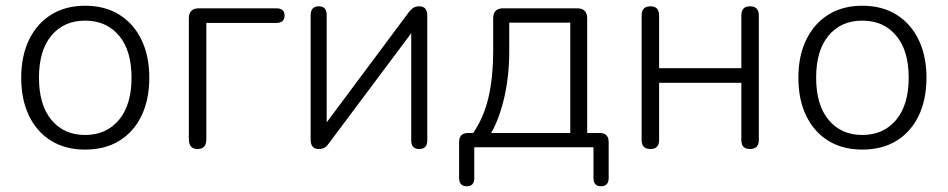

<svg xmlns="http://www.w3.org/2000/svg" viewBox="-20 -514 3307 670"><path d="M277 8Q209 8 159 -22.5Q109 -53 81.5 -109.5Q54 -166 54 -243Q54 -319 81.5 -375.5Q109 -432 159 -463Q209 -494 277 -494Q346 -494 396 -463Q446 -432 473.5 -375.5Q501 -319 501 -243Q501 -166 473.5 -109.5Q446 -53 396 -22.5Q346 8 277 8ZM277 -43Q351 -43 395 -95.5Q439 -148 439 -243Q439 -338 395 -390Q351 -442 277 -442Q203 -442 159.5 -390Q116 -338 116 -243Q116 -148 159.5 -95.5Q203 -43 277 -43Z M670 6Q639 6 639 -28V-450Q639 -485 674 -485H944Q973 -485 973 -460Q973 -434 944 -434H700V-28Q700 6 670 6Z M1092 6Q1064 6 1064 -27V-461Q1064 -492 1093 -492Q1120 -492 1120 -461V-87L1407 -472Q1414 -481 1422 -486.5Q1430 -492 1443 -492Q1471 -492 1471 -459V-24Q1471 6 1443 6Q1415 6 1415 -24V-398L1127 -13Q1121 -4 1113 1Q1105 6 1092 6Z M1609 136Q1582 136 1582 107V-18Q1582 -50 1614 -50H1631Q1668 -103 1684.5 -173.5Q1701 -244 1701 -339V-450Q1701 -485 1736 -485H1994Q2029 -485 2029 -450V-50H2072Q2104 -50 2104 -18V107Q2104 136 2077 136Q2051 136 2051 107V0H1635V107Q1635 136 1609 136ZM1694 -50H1970V-435H1757V-333Q1757 -252 1740.5 -177.5Q1724 -103 1694 -50Z M2250 6Q2219 6 2219 -25V-460Q2219 -492 2250 -492Q2280 -492 2280 -460V-276H2567V-460Q2567 -492 2597 -492Q2628 -492 2628 -460V-25Q2628 6 2597 6Q2567 6 2567 -25V-225H2280V-25Q2280 6 2250 6Z M2989 8Q2921 8 2871 -22.5Q2821 -53 2793.5 -109.5Q2766 -166 2766 -243Q2766 -319 2793.5 -375.5Q2821 -432 2871 -463Q2921 -494 2989 -494Q3058 -494 3108 -463Q3158 -432 3185.5 -375.5Q3213 -319 3213 -243Q3213 -166 3185.5 -109.5Q3158 -53 3108 -22.5Q3058 8 2989 8ZM2989 -43Q3063 -43 3107 -95.5Q3151 -148 3151 -243Q3151 -338 3107 -390Q3063 -442 2989 -442Q2915 -442 2871.5 -390Q2828 -338 2828 -243Q2828 -148 2871.5 -95.5Q2915 -43 2989 -43Z"/></svg>

Font: Nunito Light
Style: Regular
Weight: 300
Designer: Vernon Adams
Foundry: Vernon Adams
Version: Version 3.601; ttfautohint (v1.8.2.53-6de2)